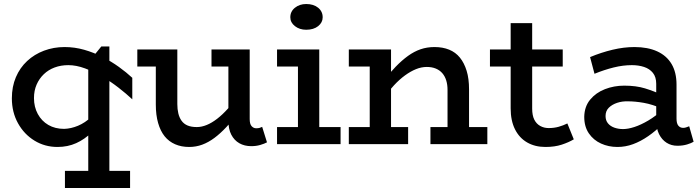

<svg xmlns="http://www.w3.org/2000/svg" viewBox="-20 -717 3482 955"><path d="M266 14Q203 14 151.5 -17.5Q100 -49 69.5 -104Q39 -159 39 -228Q39 -286 59 -333Q79 -380 115 -413.5Q151 -447 199 -465Q247 -483 301 -483Q351 -483 398.5 -469.5Q446 -456 490 -433.5Q534 -411 571.5 -384Q609 -357 638 -330V-223Q608 -251 569.5 -281Q531 -311 488.5 -336Q446 -361 402.5 -377Q359 -393 320 -393Q283 -393 252 -381.5Q221 -370 198 -348Q175 -326 162 -296Q149 -266 149 -229Q149 -185 168 -150Q187 -115 220.5 -95.5Q254 -76 299 -76Q333 -77 368 -91.5Q403 -106 435.5 -136.5Q468 -167 495 -215V-134Q469 -91 435 -57.5Q401 -24 359 -5Q317 14 266 14ZM303 218V133H627V218ZM419 211V-406L484 -486H524V211Z M921 14Q882 14 851 0.5Q820 -13 799 -39Q778 -65 766.5 -105Q755 -145 755 -197V-471H862V-199Q862 -174 867 -153Q872 -132 883 -116.5Q894 -101 912.5 -93Q931 -85 959 -85Q983 -85 1008.5 -95.5Q1034 -106 1060.5 -126.5Q1087 -147 1113.5 -176.5Q1140 -206 1167 -242V-158Q1136 -117 1106 -85Q1076 -53 1046.5 -31Q1017 -9 986 2.5Q955 14 921 14ZM663 -386V-471H841V-386ZM1230 10Q1196 10 1170.5 -4.5Q1145 -19 1130.5 -47Q1116 -75 1116 -116V-471H1222V-125Q1222 -100 1231.5 -89.5Q1241 -79 1254 -79Q1265 -79 1271.5 -81Q1278 -83 1284 -86L1308 -9Q1295 -2 1274.5 4Q1254 10 1230 10ZM1032 -386V-471H1207V-386Z M1462 -25V-471H1568V-25ZM1358 0V-85H1674V0ZM1358 -386V-471H1543V-386ZM1503 -569Q1470 -569 1447 -587Q1424 -605 1424 -631Q1424 -660 1447 -678.5Q1470 -697 1503 -697Q1540 -697 1562.5 -678.5Q1585 -660 1585 -631Q1585 -605 1562.5 -587Q1540 -569 1503 -569Z M2206 0V-270Q2206 -296 2199.5 -317Q2193 -338 2180 -353Q2167 -368 2147.5 -376Q2128 -384 2103 -384Q2076 -384 2049 -373Q2022 -362 1994.5 -342Q1967 -322 1940 -293Q1913 -264 1886 -228V-313Q1918 -354 1948.5 -385.5Q1979 -417 2009.5 -439Q2040 -461 2072 -472Q2104 -483 2141 -483Q2182 -483 2214 -470Q2246 -457 2267.5 -430.5Q2289 -404 2301 -365Q2313 -326 2313 -273V0ZM1715 0V-85H2010V0ZM1819 0V-471H1925V0ZM1715 -386V-471H1903V-386ZM2121 0V-85H2404V0Z M2693 14Q2641 14 2602 -8.5Q2563 -31 2541.5 -74Q2520 -117 2520 -178V-602H2627V-177Q2627 -143 2637.5 -122Q2648 -101 2667 -90.5Q2686 -80 2709 -80Q2736 -80 2759 -86.5Q2782 -93 2802 -103L2834 -24Q2809 -9 2774 2.5Q2739 14 2693 14ZM2417 -386V-471H2779V-386Z M3349 8Q3319 8 3295.5 -7Q3272 -22 3258 -50Q3244 -78 3244 -119V-300Q3244 -334 3227.5 -354.5Q3211 -375 3183.5 -384Q3156 -393 3123 -393Q3079 -393 3032.5 -381.5Q2986 -370 2937 -350L2915 -433Q2970 -456 3026.5 -469.5Q3083 -483 3136 -483Q3202 -483 3249 -461.5Q3296 -440 3320.5 -398.5Q3345 -357 3345 -296V-127Q3345 -103 3354 -92Q3363 -81 3378 -81Q3387 -81 3394.5 -84Q3402 -87 3408 -89L3430 -12Q3419 -5 3397.5 1.5Q3376 8 3349 8ZM3051 14Q3007 14 2969.5 -3Q2932 -20 2909 -53.5Q2886 -87 2886 -136Q2887 -187 2915.5 -221.5Q2944 -256 2989 -273.5Q3034 -291 3085 -291Q3144 -291 3188 -277.5Q3232 -264 3278 -243V-175Q3225 -198 3182 -205.5Q3139 -213 3104 -213Q3075 -214 3049.5 -205.5Q3024 -197 3008 -181Q2992 -165 2992 -140Q2992 -118 3004 -103.5Q3016 -89 3036 -82Q3056 -75 3079 -75Q3104 -75 3136 -85.5Q3168 -96 3204.5 -117.5Q3241 -139 3278 -173L3276 -100Q3242 -66 3204.5 -40Q3167 -14 3129 0Q3091 14 3051 14Z"/></svg>

Font: BioRhyme Medium
Style: Regular
Weight: 500
Designer: Aoife Mooney
Foundry: Aoife Mooney Type
Version: Version 1.600;gftools[0.9.33]